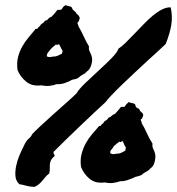

<svg xmlns="http://www.w3.org/2000/svg" viewBox="-20 -735 694 753"><path d="M444.3 -543.9Q457 -551.8 473.1 -567.9Q489.3 -584 506.8 -602.1Q524.4 -620.1 543 -639.6Q561.5 -659.2 580.1 -674.3Q598.6 -689.5 616.2 -698.2Q633.8 -707 649.4 -706.1Q657.2 -671.9 651.9 -638.2Q646.5 -604.5 629.9 -562.5Q619.1 -551.8 599.1 -533.7Q579.1 -515.6 555.2 -493.7Q531.2 -471.7 505.9 -447.8Q480.5 -423.8 457.5 -401.9Q434.6 -379.9 417.5 -361.8Q400.4 -343.8 393.6 -334Q377 -319.3 350.1 -293.9Q323.2 -268.6 293.5 -240.2Q263.7 -211.9 235.8 -184.6Q208 -157.2 190.4 -139.6Q188.5 -134.8 191.4 -131.3Q194.3 -127.9 194.3 -123Q182.6 -113.3 179.2 -105Q175.8 -96.7 175.3 -88.9Q174.8 -81.1 175.3 -72.8Q175.8 -64.5 172.9 -54.7Q165 -48.8 158.7 -41.5Q152.3 -34.2 146.5 -26.9Q140.6 -19.5 133.3 -13.2Q126 -6.8 115.2 -2Q95.7 -2.9 84 -6.3Q72.3 -9.8 55.7 -12.7Q42 -25.4 40.5 -44.9Q39.1 -64.5 43.5 -85Q47.9 -105.5 56.2 -125.5Q64.5 -145.5 72.3 -160.2Q82 -182.6 92.8 -191.4Q103.5 -200.2 105.5 -208Q114.3 -217.8 137.2 -239.3Q160.2 -260.7 187.5 -285.2Q214.8 -309.6 240.7 -332.5Q266.6 -355.5 280.3 -369.1Q289.1 -384.8 314.5 -409.2Q339.8 -433.6 367.7 -459Q395.5 -484.4 418 -507.3Q440.4 -530.3 444.3 -543.9ZM293 -664.1Q291 -659.2 289.6 -653.8Q288.1 -648.4 283.2 -645.5Q288.1 -634.8 287.1 -632.8Q298.8 -613.3 308.1 -592.8Q317.4 -572.3 329.1 -552.7Q327.1 -541 333 -530.3Q338.9 -519.5 340.8 -508.8Q342.8 -495.1 337.4 -478.5Q332 -461.9 321.3 -455.1Q314.5 -447.3 304.7 -442.4Q294.9 -437.5 287.1 -429.7Q281.2 -425.8 274.9 -424.8Q268.6 -423.8 261.7 -421.9Q251 -415 233.4 -409.2Q215.8 -403.3 204.1 -405.3Q189.5 -400.4 175.3 -398.4Q161.1 -396.5 142.6 -400.4Q106.4 -395.5 83 -414.6Q59.6 -433.6 48.8 -460Q44.9 -488.3 50.8 -511.2Q56.6 -534.2 67.9 -553.7Q79.1 -573.2 93.3 -589.8Q107.4 -606.4 120.1 -622.1Q126 -620.1 128.4 -625Q130.9 -629.9 135.7 -631.8Q139.6 -639.6 146 -643.1Q152.3 -646.5 156.2 -653.3Q165 -655.3 169.4 -661.1Q173.8 -667 181.6 -668.9Q191.4 -678.7 195.3 -683.6Q199.2 -688.5 205.1 -696.3Q210 -696.3 212.4 -696.3Q214.8 -696.3 220.7 -697.3Q224.6 -704.1 227.5 -707.5Q230.5 -710.9 237.3 -714.8Q243.2 -711.9 250.5 -710.9Q257.8 -710 262.7 -705.1Q262.7 -700.2 265.6 -697.3Q268.6 -694.3 271.5 -691.9Q274.4 -689.5 276.9 -687Q279.3 -684.6 280.3 -680.7Q288.1 -674.8 289.6 -672.4Q291 -669.9 293 -664.1ZM222.7 -524.4Q225.6 -534.2 225.6 -534.7Q225.6 -535.2 224.6 -537.1Q220.7 -543 217.8 -549.8Q214.8 -556.6 210.9 -562.5Q205.1 -556.6 199.2 -560.5Q194.3 -555.7 189 -551.8Q183.6 -547.9 178.7 -542Q172.9 -534.2 168.5 -529.3Q164.1 -524.4 163.1 -514.6Q169.9 -509.8 179.7 -511.7Q189.5 -513.7 197.3 -513.7Q205.1 -515.6 210.9 -518.6Q216.8 -521.5 222.7 -524.4ZM578.1 -171.9Q576.2 -160.2 581.5 -149.9Q586.9 -139.6 588.9 -128.9Q590.8 -115.2 585.9 -98.1Q581.1 -81.1 570.3 -75.2Q563.5 -66.4 553.2 -61.5Q543 -56.6 535.2 -48.8Q529.3 -45.9 523.4 -44.4Q517.6 -43 509.8 -41Q499 -35.2 481.9 -29.3Q464.8 -23.4 452.1 -24.4Q437.5 -19.5 423.8 -17.6Q410.2 -15.6 390.6 -19.5Q354.5 -14.6 331.5 -33.7Q308.6 -52.7 297.9 -80.1Q293.9 -107.4 299.8 -130.4Q305.7 -153.3 316.4 -172.9Q327.1 -192.4 341.3 -209Q355.5 -225.6 369.1 -241.2Q374 -239.3 377 -244.6Q379.9 -250 384.8 -251Q387.7 -258.8 394.5 -262.2Q401.4 -265.6 405.3 -273.4Q413.1 -275.4 418 -280.8Q422.9 -286.1 430.7 -288.1Q439.5 -297.9 443.8 -302.7Q448.2 -307.6 454.1 -315.4Q459 -316.4 461.4 -315.9Q463.9 -315.4 468.8 -316.4Q473.6 -324.2 476.6 -327.1Q479.5 -330.1 485.4 -335Q491.2 -331.1 498.5 -330.6Q505.9 -330.1 510.7 -324.2Q511.7 -313.5 519.5 -311Q527.3 -308.6 529.3 -299.8Q536.1 -293.9 538.1 -292Q540 -290 542 -283.2Q540 -278.3 538.1 -272.9Q536.1 -267.6 531.2 -265.6Q537.1 -254.9 535.2 -252.9Q546.9 -233.4 556.2 -212.4Q565.4 -191.4 578.1 -171.9ZM471.7 -144.5Q473.6 -153.3 473.6 -157.2Q468.8 -163.1 466.3 -169.9Q463.9 -176.8 460 -182.6Q455.1 -177.7 452.6 -177.7Q450.2 -177.7 448.2 -179.7Q442.4 -174.8 437 -170.9Q431.6 -167 426.8 -162.1Q421.9 -153.3 417 -148.4Q412.1 -143.6 412.1 -134.8Q418.9 -128.9 428.7 -130.9Q438.5 -132.8 446.3 -132.8Q454.1 -134.8 459.5 -137.7Q464.8 -140.6 471.7 -144.5Z"/></svg>

Font: Permanent Marker
Style: Regular
Weight: 400
Designer: Font Diner, Inc
Foundry: Font Diner, Inc
Version: Version 1.000